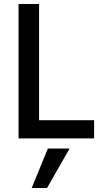

<svg xmlns="http://www.w3.org/2000/svg" viewBox="-20 -694 520 963"><path d="M452 0H73V-674H176V-91H452ZM216 249H139L220 51H329Z"/></svg>

Font: Hind Jalandhar Medium
Style: Regular
Weight: 500
Designer: Namrata Goyal
Foundry: Indian Type Foundry
Version: Version 0.702;PS 1.0;hotconv 1.0.81;makeotf.lib2.5.63406